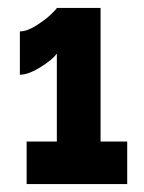

<svg xmlns="http://www.w3.org/2000/svg" viewBox="-20 -751 361 483"><path d="M233 -395H300V-288H47V-395H123V-616Q111 -600 81 -581.5Q51 -563 30 -563V-672Q48 -672 71.5 -687Q95 -702 108.5 -715Q122 -728 123 -731H233Z"/></svg>

Font: Raleway
Style: Heavy
Weight: 900
Designer: Matt McInerney, Pablo Impallari, Rodrigo Fuenzalida
Foundry: Matt McInerney, Pablo Impallari, Rodrigo Fuenzalida
Version: Version 2.001